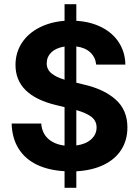

<svg xmlns="http://www.w3.org/2000/svg" viewBox="-20 -816 670 925"><path d="M291 8.8Q213.4 4.4 157 -22.9Q100.6 -50.3 69.3 -100.3Q38.1 -150.4 36.1 -220.7H178.7Q182.1 -174.8 211.9 -147.7Q241.7 -120.6 291 -114.7V-299.8L247.1 -310.5Q54.7 -357.9 54.7 -502.9Q54.7 -562 84.7 -608.4Q114.7 -654.8 168.5 -682.6Q222.2 -710.4 291 -715.8V-795.9H347.7V-715.8Q418 -711.4 471.2 -683.8Q524.4 -656.2 553.7 -609.9Q583 -563.5 584 -504.9H443.4Q439.5 -541 414.6 -564Q389.6 -586.9 347.7 -592.3V-417.5L381.8 -409.2Q480 -387.2 536.9 -336.7Q593.8 -286.1 593.8 -202.1Q593.8 -141.1 564.5 -95Q535.2 -48.8 480 -22Q424.8 4.9 347.7 9.3V88.9H291ZM291 -432.1V-591.8Q250 -585.4 227.5 -563.7Q205.1 -542 205.1 -510.7Q205.1 -481.4 228 -462.6Q251 -443.8 291 -432.1ZM445.3 -202.1Q445.3 -232.9 421.4 -252.2Q397.5 -271.5 347.7 -285.6V-115.2Q392.6 -121.1 418.9 -144.5Q445.3 -168 445.3 -202.1Z"/></svg>

Font: Pretendard Std
Style: Bold
Weight: 700
Designer: Base glyphs from Inter by Rasmus Andersson; Hangeul glyphs from Noto Sans CJK(Source Han Sans) by Jang Soo-young and Kan
Foundry: Kil Hyung-jin
Version: Version 1.309